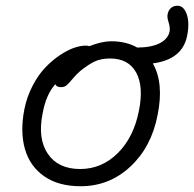

<svg xmlns="http://www.w3.org/2000/svg" viewBox="-20 -625 677 670"><path d="M261.2 24.9Q184.1 24.9 134.3 -9.8Q84.5 -44.4 67.1 -104.7Q49.8 -165 64.9 -243.2Q73.7 -287.1 93.5 -325.2Q113.3 -363.3 137.2 -388.4Q161.1 -413.6 187.7 -431.6Q214.4 -449.7 237.5 -457.8Q260.7 -465.8 278.8 -465.8Q286.1 -465.8 292 -463.9Q335.4 -481 368.2 -481Q420.4 -481 459 -459Q509.3 -459.5 537.8 -474.4Q566.4 -489.3 571.8 -515.1Q574.2 -528.8 568.4 -546.9Q562.5 -564.9 564.9 -575.2Q567.4 -588.9 576.4 -596.9Q585.4 -605 599.1 -605Q621.6 -605 631.8 -574.7Q642.1 -544.4 632.8 -499Q615.7 -417 513.2 -403.8Q552.7 -335 529.8 -223.1Q508.3 -111.8 434.8 -43.5Q361.3 24.9 261.2 24.9ZM128.9 -230Q110.8 -141.1 147 -88.1Q183.1 -35.2 259.8 -35.2Q335 -35.2 390.9 -90.6Q446.8 -146 464.8 -238.8Q481.9 -323.2 455.1 -372.1Q428.2 -420.9 363.8 -420.9Q332.5 -420.9 310.3 -410.4Q288.1 -399.9 259.8 -377Q245.6 -364.7 232.7 -349.1Q219.7 -333.5 212.2 -327.1Q204.6 -320.8 192.9 -320.8Q177.2 -320.8 172.9 -331.1Q140.6 -294.9 128.9 -230Z"/></svg>

Font: Shantell Sans Bouncy
Style: Italic
Weight: 300
Italic angle: -11.31°
Designer: Stephen Nixon, Anya Danilova, Shantell Martin
Foundry: Arrow Type
Version: Version 1.006;[9816181b4]